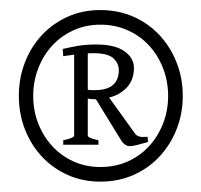

<svg xmlns="http://www.w3.org/2000/svg" viewBox="-20 -718 396 378"><path d="M339.8 -529.3Q339.8 -494.1 327.6 -463.4Q315.4 -432.6 293.9 -409.7Q272.5 -386.7 242.7 -373.5Q212.9 -360.4 177.7 -360.4Q142.6 -360.4 113.3 -373.5Q84 -386.7 62.5 -409.7Q41 -432.6 29.1 -463.4Q17.1 -494.1 17.1 -529.3Q17.1 -564.5 29.1 -595.2Q41 -626 62.5 -648.9Q84 -671.9 113.3 -685.1Q142.6 -698.2 177.7 -698.2Q212.9 -698.2 242.7 -685.1Q272.5 -671.9 293.9 -648.9Q315.4 -626 327.6 -595.2Q339.8 -564.5 339.8 -529.3ZM311 -529.3Q311 -558.1 301 -583.7Q291 -609.4 273.4 -628.4Q255.9 -647.5 231.4 -658.4Q207 -669.4 177.7 -669.4Q148.9 -669.4 124.8 -658.4Q100.6 -647.5 83 -628.4Q65.4 -609.4 55.4 -583.7Q45.4 -558.1 45.4 -529.3Q45.4 -500 55.4 -474.6Q65.4 -449.2 83 -430.2Q100.6 -411.1 124.8 -400.1Q148.9 -389.2 177.7 -389.2Q207 -389.2 231.4 -400.1Q255.9 -411.1 273.4 -430.2Q291 -449.2 301 -474.6Q311 -500 311 -529.3ZM104.5 -433.1V-441.9Q126 -446.3 126 -451.2V-610.4L104.5 -607.4L103.5 -621.6Q117.7 -625 133.3 -627.7Q148.9 -630.4 169.4 -630.4Q206.1 -630.4 224.9 -617.2Q243.7 -604 243.7 -584Q243.7 -561 230 -546.1Q216.3 -531.2 194.8 -525.9L245.1 -456.1Q248.5 -450.7 254.2 -449.2Q259.8 -447.8 270.5 -448.7L271.5 -438.5Q261.7 -435.5 251.2 -432.9Q240.7 -430.2 235.4 -430.2Q231 -430.2 226.6 -433.1Q222.2 -436 220.2 -439L168.9 -522.5H168Q160.6 -522.5 152.8 -523.9V-451.2Q152.8 -446.3 173.8 -441.9V-433.1ZM164.1 -613.3H158.2Q155.8 -613.3 152.8 -612.8V-541.5Q156.7 -540.5 159.2 -540.5H166Q190.9 -540.5 202.4 -550.8Q213.9 -561 213.9 -579.6Q213.9 -593.8 202.9 -603.5Q191.9 -613.3 164.1 -613.3Z"/></svg>

Font: Gentium Unicode
Style: Regular
Weight: 400
Version: Version 1.009